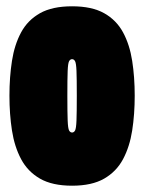

<svg xmlns="http://www.w3.org/2000/svg" viewBox="-20 -580 458 610"><path d="M10 -276Q10 -335 18 -386.5Q26 -438 47 -477Q68 -516 107 -538Q146 -560 209 -560Q272 -560 311 -538Q350 -516 371 -477Q392 -438 400 -386.5Q408 -335 408 -276Q408 -217 400 -165.5Q392 -114 371 -74.5Q350 -35 311 -12.5Q272 10 209 10Q146 10 107 -12.5Q68 -35 47 -74.5Q26 -114 18 -165.5Q10 -217 10 -276ZM194 -276Q194 -222 195 -197Q196 -172 199.5 -165.5Q203 -159 209 -159Q215 -159 218.5 -165.5Q222 -172 223 -197Q224 -222 224 -276Q224 -331 223 -355Q222 -379 218.5 -385.5Q215 -392 209 -392Q203 -392 199.5 -385.5Q196 -379 195 -355Q194 -331 194 -276Z"/></svg>

Font: Georama ExtraCondensed Black
Style: Regular
Weight: 900
Width: 2
Designer: Jean-Baptiste Levee
Foundry: Production Type
Version: Version 1.000